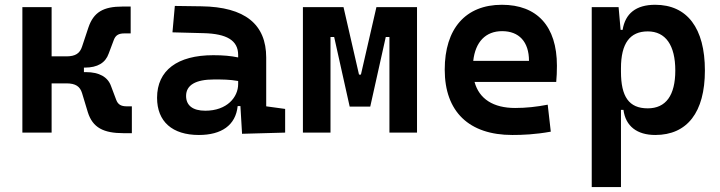

<svg xmlns="http://www.w3.org/2000/svg" viewBox="-20 -547 2970 792"><path d="M72.3 0H192.9V-203.1H253.9C292.5 -203.1 310.1 -189.9 318.4 -163.1L342.3 -84C362.3 -20.5 406.7 2.4 490.2 2.4H523.9V-108.4H502.9C479.5 -108.4 466.8 -115.7 459.5 -134.8L438 -191.9C424.8 -229.5 389.2 -249.5 334.5 -249.5H326.2V-268.1H329.6C382.8 -268.1 415 -288.1 428.2 -325.7L449.7 -382.8C457 -401.9 469.7 -409.2 493.2 -409.2H519V-520H485.4C406.7 -520 366.2 -497.1 344.7 -433.6L318.4 -354.5C309.6 -327.6 292 -314.5 253.9 -314.5H192.9V-517.6H72.3Z M978.5 4.9 1156.2 0V-97.7L1078.1 -108.4V-309.6C1078.1 -446.3 991.2 -518.6 810.5 -521L701.2 -522.5L691.4 -413.6L820.3 -410.2C914.6 -407.7 962.4 -380.9 962.4 -320.3V-310.1C932.6 -316.4 900.4 -319.3 859.9 -319.3C711.9 -319.3 627.9 -256.8 627.9 -143.6C627.9 -45.4 690.9 9.8 800.3 9.8C893.1 9.8 952.1 -29.8 960.4 -109.4H971.7ZM962.4 -212.9V-200.2C962.4 -146.5 917 -90.3 826.7 -90.3C775.4 -90.3 747.6 -111.8 747.6 -151.4C747.6 -196.3 787.6 -219.2 862.8 -219.2C897 -219.2 927.2 -219.2 962.4 -212.9Z M1229.5 0H1343.3V-394.5H1358.4L1422.4 -107.4H1507.3L1571.3 -394.5H1586.4V0H1700.2V-517.6H1532.7L1468.8 -239.3H1460.9L1397 -517.6H1229.5Z M2093.3 9.8C2134.3 9.8 2187.5 7.8 2252 -3.9L2239.3 -115.2C2193.8 -106.4 2150.4 -101.6 2105 -101.6C2015.1 -101.6 1956.5 -138.7 1937.5 -209H2274.4C2276.4 -230 2277.3 -251.5 2277.3 -275.9C2277.3 -439.5 2194.8 -527.3 2050.3 -527.3C1900.4 -527.3 1814.5 -428.7 1814.5 -259.8C1814.5 -85.9 1915 9.8 2093.3 9.8ZM1932.1 -295.9C1940.9 -374.5 1983.4 -418.5 2051.3 -418.5C2120.6 -418.5 2162.1 -375 2162.1 -295.9Z M2420.9 224.6H2541.5V-93.8H2551.8C2560.5 -26.4 2607.9 9.8 2683.1 9.8C2814.5 9.8 2887.7 -83.5 2887.7 -256.3C2887.7 -431.2 2814.5 -527.3 2682.6 -527.3C2603.5 -527.3 2559.1 -491.2 2548.3 -423.8H2540L2531.7 -517.6H2420.9ZM2541.5 -251.5V-265.6C2541.5 -368.2 2578.6 -417.5 2651.9 -417.5C2725.6 -417.5 2765.6 -360.4 2765.6 -256.3C2765.6 -153.3 2726.6 -100.1 2651.9 -100.1C2574.2 -100.1 2541.5 -148.4 2541.5 -251.5Z"/></svg>

Font: Cascadia Code NF SemiBold
Style: Regular
Weight: 600
Monospace: yes
Designer: Aaron Bell
Foundry: Saja Typeworks
Version: Version 2404.023